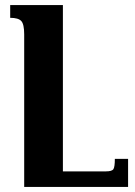

<svg xmlns="http://www.w3.org/2000/svg" viewBox="-20 -734 531 754"><path d="M483 0H75V-599Q75 -639 63.5 -651.5Q52 -664 20 -664V-714H227V-61H396Q420 -61 425.5 -70Q431 -79 431 -110H483Z"/></svg>

Font: Noto Serif Armenian Bold Cond
Style: Regular
Weight: 700
Width: 3
Designer: Monotype Design team
Foundry: Monotype Imaging Inc.
Version: Version 1.000